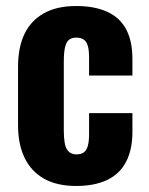

<svg xmlns="http://www.w3.org/2000/svg" viewBox="-20 -608 496 638"><path d="M233 10Q169 10 126 -14.5Q83 -39 61.5 -84Q40 -129 40 -191V-386Q40 -451 61.5 -495.5Q83 -540 126 -564Q169 -588 233 -588Q295 -588 337 -568.5Q379 -549 399.5 -510Q420 -471 420 -412V-357H276V-416Q276 -442 271.5 -456.5Q267 -471 257.5 -477Q248 -483 233 -483Q218 -483 209 -475.5Q200 -468 196 -450.5Q192 -433 192 -402V-175Q192 -128 202.5 -111.5Q213 -95 234 -95Q250 -95 259 -102Q268 -109 272 -124Q276 -139 276 -162V-232H420V-169Q420 -111 399 -70.5Q378 -30 336 -10Q294 10 233 10Z"/></svg>

Font: Oswald SemiBold
Style: Regular
Weight: 600
Designer: Vernon Adams
Foundry: Vernon Adams
Version: Version 4.103;gftools[0.9.33.dev8+g029e19f]